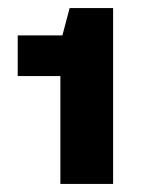

<svg xmlns="http://www.w3.org/2000/svg" viewBox="-20 -820 350 477"><path d="M261 -363H130V-631H24V-732H135L153 -800H261Z"/></svg>

Font: Hubot Sans SemiExpanded
Style: Bold
Weight: 700
Width: 6
Designer: Deni Anggara
Foundry: GitHub, Inc., Subsidiary of Microsoft Corporation
Version: Version 2.000